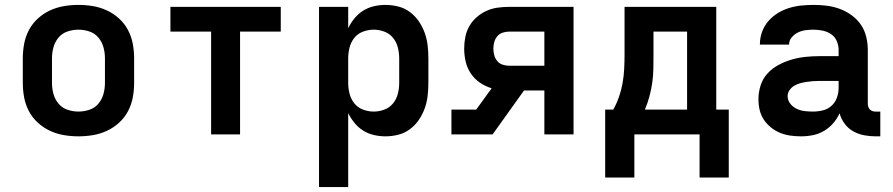

<svg xmlns="http://www.w3.org/2000/svg" viewBox="-20 -548 3640 783"><path d="M300 8Q270 8 240.5 3Q211 -2 184 -14.5Q157 -27 134.5 -47.5Q112 -68 98 -94.5Q84 -121 78.5 -150.5Q73 -180 73 -210V-310Q73 -340 78.5 -369.5Q84 -399 98 -425.5Q112 -452 134.5 -472.5Q157 -493 184 -505.5Q211 -518 240.5 -523Q270 -528 300 -528Q330 -528 359.5 -523Q389 -518 416 -505.5Q443 -493 465.5 -472.5Q488 -452 502 -425.5Q516 -399 521.5 -369.5Q527 -340 527 -310V-210Q527 -180 521.5 -150.5Q516 -121 502 -94.5Q488 -68 465.5 -47.5Q443 -27 416 -14.5Q389 -2 359.5 3Q330 8 300 8ZM300 -93Q323 -93 345 -100.5Q367 -108 381.5 -125.5Q396 -143 402 -165Q408 -187 408 -210V-310Q408 -333 402 -355Q396 -377 381.5 -394.5Q367 -412 345 -419.5Q323 -427 300 -427Q277 -427 255 -419.5Q233 -412 218.5 -394.5Q204 -377 198 -355Q192 -333 192 -310V-210Q192 -187 198 -165Q204 -143 218.5 -125.5Q233 -108 255 -100.5Q277 -93 300 -93Z M841 0V-419H675V-520H1125V-419H959V0Z M1281 215V-520H1400V-433Q1410 -454 1425.5 -473Q1441 -492 1461 -504.5Q1481 -517 1504.5 -522.5Q1528 -528 1552 -528Q1578 -528 1604 -521.5Q1630 -515 1651.5 -499Q1673 -483 1688 -461Q1703 -439 1712 -414Q1721 -389 1724 -362.5Q1727 -336 1727 -310V-210Q1727 -184 1724 -157.5Q1721 -131 1712 -106Q1703 -81 1688 -59Q1673 -37 1651.5 -21Q1630 -5 1604 1.5Q1578 8 1552 8Q1528 8 1504.5 2.5Q1481 -3 1461 -15.5Q1441 -28 1425.5 -47Q1410 -66 1400 -87V215ZM1504 -93Q1526 -93 1547.5 -101Q1569 -109 1583 -126.5Q1597 -144 1602.5 -166Q1608 -188 1608 -210V-310Q1608 -332 1602.5 -354Q1597 -376 1583 -393.5Q1569 -411 1547.5 -419Q1526 -427 1504 -427Q1482 -427 1460.5 -419Q1439 -411 1425 -393.5Q1411 -376 1405.5 -354Q1400 -332 1400 -310V-210Q1400 -188 1405.5 -166Q1411 -144 1425 -126.5Q1439 -109 1460.5 -101Q1482 -93 1504 -93Z M1821 0V-101H1922L1985 -188Q1959 -196 1937 -211Q1915 -226 1900 -248.5Q1885 -271 1879 -297Q1873 -323 1873 -350Q1873 -373 1877.5 -396.5Q1882 -420 1893.5 -440.5Q1905 -461 1923 -477Q1941 -493 1962.5 -503Q1984 -513 2007.5 -516.5Q2031 -520 2055 -520H2319V0H2200V-179H2117L1989 0ZM2055 -280H2200V-419H2055Q2042 -419 2029 -414.5Q2016 -410 2007.5 -399.5Q1999 -389 1995.5 -376Q1992 -363 1992 -350Q1992 -336 1995.5 -323Q1999 -310 2007.5 -299.5Q2016 -289 2029 -284.5Q2042 -280 2055 -280Z M2833 176V0H2567V176H2448V-101H2481Q2495 -126 2504.5 -153.5Q2514 -181 2519 -209.5Q2524 -238 2525.5 -267Q2527 -296 2527 -325V-520H2901V-101H2952V176ZM2610 -101H2782V-419H2645V-325Q2645 -296 2644.5 -267.5Q2644 -239 2640 -211Q2636 -183 2628.5 -155Q2621 -127 2610 -101Z M3247 8Q3225 8 3203.5 5Q3182 2 3162 -6Q3142 -14 3124.5 -28Q3107 -42 3095 -60Q3083 -78 3078 -99.5Q3073 -121 3073 -143Q3073 -172 3082 -200Q3091 -228 3110.5 -249Q3130 -270 3155.5 -283.5Q3181 -297 3208.5 -305Q3236 -313 3264.5 -316Q3293 -319 3322 -319H3400V-344Q3400 -363 3392.5 -380.5Q3385 -398 3369.5 -408.5Q3354 -419 3335.5 -423Q3317 -427 3299 -427Q3282 -427 3266 -425Q3250 -423 3235 -416Q3220 -409 3209 -396Q3198 -383 3198 -367V-366H3079V-369Q3079 -394 3088 -418.5Q3097 -443 3113.5 -462Q3130 -481 3152 -494.5Q3174 -508 3198.5 -515.5Q3223 -523 3248 -525.5Q3273 -528 3299 -528Q3326 -528 3353 -524.5Q3380 -521 3405.5 -511.5Q3431 -502 3453.5 -485.5Q3476 -469 3491 -447Q3506 -425 3512.5 -398Q3519 -371 3519 -344V-124Q3519 -118 3521 -112Q3523 -106 3527.5 -101.5Q3532 -97 3538 -95Q3544 -93 3550 -93H3570V8H3550Q3527 8 3503.5 3.5Q3480 -1 3459.5 -12.5Q3439 -24 3424.5 -43.5Q3410 -63 3404 -86Q3394 -64 3378 -45.5Q3362 -27 3341 -14.5Q3320 -2 3296 3Q3272 8 3247 8ZM3295 -93Q3316 -93 3336 -98Q3356 -103 3371 -116.5Q3386 -130 3393 -149.5Q3400 -169 3400 -189V-218H3322Q3309 -218 3295.5 -217Q3282 -216 3269 -214Q3256 -212 3243 -208.5Q3230 -205 3218.5 -198Q3207 -191 3199.5 -180Q3192 -169 3192 -156Q3192 -139 3203 -125Q3214 -111 3229.5 -104Q3245 -97 3261.5 -95Q3278 -93 3295 -93Z"/></svg>

Font: R Plex Mono
Style: Bold
Weight: 700
Monospace: yes
Designer: Belleve Invis
Foundry: Belleve Invis
Version: Version 31.8.0